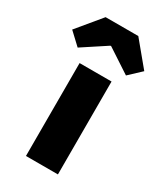

<svg xmlns="http://www.w3.org/2000/svg" viewBox="-238 -820 764 895"><g transform="rotate(30 144.0 -373.0)"><path d="M14 -558 -50 -618 56 -746H232L338 -618L274 -558L146 -642H142ZM58 0V-500H230V0Z"/></g></svg>

Font: Assistant ExtraBold
Style: Regular
Weight: 800
Designer: Hebrew By Ben Nathan, Latin by Paul Hunt
Version: Version 2.001;PS 002.001;hotconv 1.0.88;makeotf.lib2.5.64775